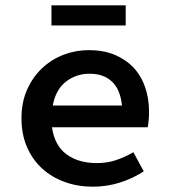

<svg xmlns="http://www.w3.org/2000/svg" viewBox="-20 -692 640 724"><path d="M330 12Q274 12 225 -5.5Q176 -23 139.5 -56Q103 -89 82 -137Q61 -185 61 -246Q61 -306 82 -353.5Q103 -401 138.5 -434.5Q174 -468 219.5 -485.5Q265 -503 315 -503Q370 -503 412 -485.5Q454 -468 483 -437.5Q512 -407 527 -364Q542 -321 542 -270Q542 -253 540.5 -237.5Q539 -222 537 -212H176Q186 -143 231 -110Q276 -77 345 -77Q384 -77 417 -88Q450 -99 483 -118L522 -46Q483 -20 433.5 -4Q384 12 330 12ZM318 -414Q267 -414 228.5 -384Q190 -354 179 -294H440Q434 -354 402.5 -384Q371 -414 318 -414ZM174 -596V-672H454V-596Z"/></svg>

Font: Source Code Pro Semibold
Style: Regular
Weight: 600
Monospace: yes
Designer: Paul D. Hunt, Teo Tuominen
Foundry: Adobe Systems Incorporated
Version: Version 2.030;PS 1.000;hotconv 16.6.51;makeotf.lib2.5.65220